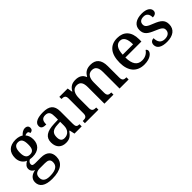

<svg xmlns="http://www.w3.org/2000/svg" viewBox="136 -1568 2804 2804"><g transform="rotate(-45 1538.5 -165.5)"><path d="M232 239C418 239 504 167 504 50C504 -38 455 -100 332 -100H218C170 -100 159 -113 159 -136C159 -164 179 -184 203 -196C216 -193 241 -191 257 -191C384 -191 445 -264 445 -365C445 -422 427 -459 403 -487C415 -494 427 -498 444 -498C469 -498 477 -481 477 -462C518 -462 534 -487 534 -516C534 -545 514 -570 473 -570C428 -570 394 -539 373 -515C351 -532 306 -547 257 -547C125 -547 62 -477 62 -362C62 -291 98 -233 157 -210C109 -182 85 -154 85 -113C85 -69 115 -43 145 -30C75 -19 17 20 17 95C17 186 88 239 232 239ZM254 -242C192 -242 167 -283 167 -364C167 -449 191 -495 253 -495C317 -495 339 -451 339 -365C339 -282 318 -242 254 -242ZM234 187C139 187 108 147 108 91C108 16 161 0 213 0H316C378 0 412 17 412 72C412 140 370 187 234 187Z M748 10C829 10 860 -26 902 -81H910L928 0H1077V-45H1074C1029 -45 1012 -61 1012 -117V-375C1012 -501 949 -547 822 -547C719 -547 635 -519 635 -449C635 -402 667 -385 731 -385C731 -449 746 -494 816 -494C890 -494 902 -446 902 -373V-315L819 -312C667 -307 593 -257 593 -151C593 -41 659 10 748 10ZM780 -55C729 -55 706 -86 706 -146C706 -223 740 -263 844 -267L902 -270V-191C902 -108 854 -55 780 -55Z M1143 0H1422V-45H1419C1375 -45 1340 -53 1340 -112V-317C1340 -402 1367 -477 1449 -477C1521 -477 1546 -427 1546 -341V0H1733V-45H1730C1685 -45 1656 -54 1656 -117V-330C1656 -409 1683 -477 1761 -477C1832 -477 1859 -427 1859 -341V0H2046V-45H2043C1998 -45 1969 -54 1969 -117V-352C1969 -488 1907 -547 1804 -547C1738 -547 1684 -527 1647 -458H1639C1615 -522 1560 -547 1494 -547C1427 -547 1379 -527 1341 -458H1336L1323 -536H1151V-492H1154C1198 -492 1230 -483 1230 -425V-116C1230 -54 1199 -45 1154 -45H1143Z M2365 10C2491 10 2549 -50 2549 -93C2549 -112 2537 -125 2526 -130C2502 -91 2454 -56 2385 -56C2291 -56 2242 -117 2239 -260H2570V-307C2570 -465 2488 -547 2355 -547C2208 -547 2126 -451 2126 -264C2126 -91 2213 10 2365 10ZM2455 -317H2241C2246 -429 2285 -490 2354 -490C2428 -490 2455 -421 2455 -317Z M2833 10C2957 10 3036 -46 3036 -151C3036 -239 2987 -277 2881 -319C2792 -354 2758 -372 2758 -421C2758 -466 2786 -496 2849 -496C2908 -496 2937 -458 2937 -391C2988 -391 3015 -415 3015 -453C3015 -503 2965 -546 2862 -546C2745 -546 2667 -495 2667 -400C2667 -310 2717 -275 2823 -231C2917 -192 2945 -174 2945 -127C2945 -77 2909 -42 2839 -42C2760 -42 2730 -95 2730 -169C2700 -169 2660 -153 2660 -98C2660 -29 2722 10 2833 10Z"/></g></svg>

Font: Noto Serif Georgian Medium
Style: Regular
Weight: 500
Designer: Monotype Design Team, Akaki Razmadze
Foundry: Google LLC
Version: Version 2.003